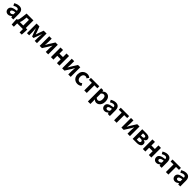

<svg xmlns="http://www.w3.org/2000/svg" viewBox="1204 -4136 7911 7911"><g transform="rotate(45 5160.0 -180.0)"><path d="M216.4 13.8Q166.9 13.8 129.6 -7.9Q92.4 -29.5 71.8 -67.2Q51.2 -105 51.2 -152.6Q51.2 -242.2 127.9 -291.6Q204.7 -341 373.3 -359.4Q372.2 -386.8 363.1 -408.6Q354 -430.4 333.4 -442.9Q312.8 -455.5 278.1 -455.5Q239.3 -455.5 201.3 -440.5Q163.3 -425.6 124 -402.4L71.7 -500.1Q105.1 -520.7 142.2 -537.1Q179.3 -553.4 220.3 -563.5Q261.3 -573.5 305.1 -573.5Q376.4 -573.5 424 -545.7Q471.6 -517.8 495.9 -463Q520.1 -408.3 520.1 -327V0H400.4L389.9 -59.9H385.4Q349.3 -28.4 307 -7.3Q264.8 13.8 216.4 13.8ZM264.7 -101.1Q296.1 -101.1 321.6 -115.4Q347.1 -129.7 373.3 -155.8V-268.4Q305.4 -260.3 265.2 -245.2Q225 -230.1 208.1 -209.7Q191.1 -189.3 191.1 -163.8Q191.1 -130.8 211.7 -116Q232.3 -101.1 264.7 -101.1Z M747 0V195.2H620.9L606 -20V-115.7H1220.9V-20L1206.5 195.2H1080.4V0ZM987 -43.2V-444.1H851.4L835.6 -298.5Q827.3 -226 810.8 -175.5Q794.2 -125.1 770.8 -93.8Q747.4 -62.5 718.2 -47.7Q689 -32.8 655.1 -30.5L639 -115.7Q653.7 -123.9 665.4 -142.5Q677.2 -161 688 -204.9Q698.7 -248.9 708.2 -330.9L735.3 -559.8H1133.5V-43.2Z M1316.3 0V-559.8H1483.1L1564.6 -348.7Q1576.2 -314.7 1586.7 -283.4Q1597.2 -252.1 1607.1 -221H1612.1Q1623.2 -252.1 1633.9 -283.4Q1644.6 -314.7 1654.8 -348.7L1732 -559.8H1899V0H1768.1V-172.9Q1768.1 -201.5 1770.9 -243.4Q1773.8 -285.4 1777.5 -328.1Q1781.2 -370.9 1783.8 -401.4H1779Q1767 -365.6 1752 -325.5Q1737 -285.5 1725 -250.9L1648.6 -49.9H1566.1L1487.7 -250.9Q1475.7 -285.5 1460.7 -325.9Q1445.7 -366.4 1433.9 -401.4H1429.7Q1432.3 -370.9 1435.6 -328.1Q1439 -285.4 1441.9 -243.4Q1444.9 -201.5 1444.9 -172.9V0Z M2056.3 0V-559.8H2198.3V-383.2Q2198.3 -340.9 2194.1 -287.8Q2189.9 -234.6 2185.5 -182.4H2189Q2203.6 -208.2 2223.2 -241.8Q2242.7 -275.5 2256.4 -300.5L2419.4 -559.8H2553.7V0H2411.6V-176.4Q2411.6 -218.8 2416.3 -272Q2421 -325.2 2425.4 -377.4H2421.2Q2406.7 -352.4 2387.4 -317.9Q2368.2 -283.5 2353.5 -259.3L2189.8 0Z M2712.3 0V-559.8H2859V-350.9H3062V-559.8H3208.8V0H3062V-222.8H2859V0Z M3367.3 0V-559.8H3509.3V-383.2Q3509.3 -340.9 3505.1 -287.8Q3500.9 -234.6 3496.5 -182.4H3500Q3514.6 -208.2 3534.2 -241.8Q3553.7 -275.5 3567.4 -300.5L3730.4 -559.8H3864.7V0H3722.6V-176.4Q3722.6 -218.8 3727.3 -272Q3732 -325.2 3736.4 -377.4H3732.2Q3717.7 -352.4 3698.4 -317.9Q3679.2 -283.5 3664.5 -259.3L3500.8 0Z M4260.8 13.8Q4183.7 13.8 4122 -21.1Q4060.3 -55.9 4024.2 -121.7Q3988.2 -187.5 3988.2 -279.9Q3988.2 -372.8 4027.8 -438.4Q4067.4 -503.9 4132.8 -538.7Q4198.1 -573.5 4273.5 -573.5Q4326 -573.5 4366.1 -556.2Q4406.2 -538.8 4436.9 -511.4L4367.1 -417.6Q4346.6 -435.6 4325.9 -444.8Q4305.2 -454 4282.1 -454Q4239.4 -454 4206.9 -432.3Q4174.3 -410.7 4156.4 -371.7Q4138.5 -332.7 4138.5 -279.9Q4138.5 -227.4 4156.5 -188.2Q4174.5 -148.9 4205.7 -127.3Q4236.9 -105.8 4276.7 -105.8Q4307.4 -105.8 4335 -118.8Q4362.7 -131.9 4386 -150.9L4444.4 -53.9Q4404.4 -18.6 4355.8 -2.4Q4307.2 13.8 4260.8 13.8Z M4654.9 0V-444.1H4483.8V-559.8H4972.9V-444.1H4801.5V0Z M5081.3 214.9V-559.8H5201L5212.4 -501.9H5215.2Q5250.3 -532.1 5292.5 -552.8Q5334.7 -573.5 5379.8 -573.5Q5448.7 -573.5 5498 -538.1Q5547.4 -502.6 5573.5 -439.1Q5599.6 -375.6 5599.6 -288.9Q5599.6 -192.9 5565.6 -125Q5531.5 -57.1 5477.3 -21.7Q5423.2 13.8 5361.7 13.8Q5325.5 13.8 5290.4 -2.2Q5255.2 -18.1 5223.3 -46.8L5228 44.4V214.9ZM5329.6 -107.4Q5363 -107.4 5390.1 -126.9Q5417.2 -146.4 5432.9 -186.2Q5448.5 -226.1 5448.5 -286.6Q5448.5 -340.3 5436.9 -377.5Q5425.2 -414.6 5401.1 -433.9Q5377.1 -453.2 5337.8 -453.2Q5309.5 -453.2 5283.2 -439Q5257 -424.9 5228 -395.7V-148.7Q5254.7 -125.3 5281 -116.3Q5307.2 -107.4 5329.6 -107.4Z M5842.4 13.8Q5792.9 13.8 5755.6 -7.9Q5718.4 -29.5 5697.8 -67.2Q5677.2 -105 5677.2 -152.6Q5677.2 -242.2 5753.9 -291.6Q5830.7 -341 5999.3 -359.4Q5998.2 -386.8 5989.1 -408.6Q5980 -430.4 5959.4 -442.9Q5938.8 -455.5 5904.1 -455.5Q5865.3 -455.5 5827.3 -440.5Q5789.3 -425.6 5750 -402.4L5697.7 -500.1Q5731.1 -520.7 5768.2 -537.1Q5805.3 -553.4 5846.3 -563.5Q5887.3 -573.5 5931.1 -573.5Q6002.4 -573.5 6050 -545.7Q6097.6 -517.8 6121.9 -463Q6146.1 -408.3 6146.1 -327V0H6026.4L6015.9 -59.9H6011.4Q5975.3 -28.4 5933 -7.3Q5890.8 13.8 5842.4 13.8ZM5890.7 -101.1Q5922.1 -101.1 5947.6 -115.4Q5973.1 -129.7 5999.3 -155.8V-268.4Q5931.4 -260.3 5891.2 -245.2Q5851 -230.1 5834.1 -209.7Q5817.1 -189.3 5817.1 -163.8Q5817.1 -130.8 5837.7 -116Q5858.3 -101.1 5890.7 -101.1Z M6392.9 0V-444.1H6221.8V-559.8H6710.9V-444.1H6539.5V0Z M6819.3 0V-559.8H6961.3V-383.2Q6961.3 -340.9 6957.1 -287.8Q6952.9 -234.6 6948.5 -182.4H6952Q6966.6 -208.2 6986.2 -241.8Q7005.7 -275.5 7019.4 -300.5L7182.4 -559.8H7316.7V0H7174.6V-176.4Q7174.6 -218.8 7179.3 -272Q7184 -325.2 7188.4 -377.4H7184.2Q7169.7 -352.4 7150.4 -317.9Q7131.2 -283.5 7116.5 -259.3L6952.8 0Z M7475.3 0V-559.8H7706.3Q7768.7 -559.8 7818.6 -545.8Q7868.5 -531.8 7897.7 -500.1Q7926.8 -468.5 7926.8 -413.4Q7926.8 -374.9 7904.1 -342.5Q7881.3 -310.2 7832.8 -296.8V-292Q7867.1 -284.5 7893.2 -268.3Q7919.4 -252.1 7934.3 -225.8Q7949.3 -199.4 7949.3 -160.9Q7949.3 -103.7 7918.3 -68.3Q7887.2 -33 7835.4 -16.5Q7783.6 0 7719.3 0ZM7618.1 -336.9H7695.1Q7743.9 -336.9 7764.9 -353.5Q7785.9 -370.1 7785.9 -398.1Q7785.9 -428.2 7765.2 -444.7Q7744.5 -461.2 7697.3 -461.2H7618.1ZM7618.1 -98.3H7709.9Q7760.5 -98.3 7783.4 -118.3Q7806.2 -138.2 7806.2 -170.5Q7806.2 -200.1 7782.3 -219.2Q7758.4 -238.4 7707.1 -238.4H7618.1Z M8068.3 0V-559.8H8215V-350.9H8418V-559.8H8564.8V0H8418V-222.8H8215V0Z M8860.4 13.8Q8810.9 13.8 8773.6 -7.9Q8736.4 -29.5 8715.8 -67.2Q8695.2 -105 8695.2 -152.6Q8695.2 -242.2 8771.9 -291.6Q8848.7 -341 9017.3 -359.4Q9016.2 -386.8 9007.1 -408.6Q8998 -430.4 8977.4 -442.9Q8956.8 -455.5 8922.1 -455.5Q8883.3 -455.5 8845.3 -440.5Q8807.3 -425.6 8768 -402.4L8715.7 -500.1Q8749.1 -520.7 8786.2 -537.1Q8823.3 -553.4 8864.3 -563.5Q8905.3 -573.5 8949.1 -573.5Q9020.4 -573.5 9068 -545.7Q9115.6 -517.8 9139.9 -463Q9164.1 -408.3 9164.1 -327V0H9044.4L9033.9 -59.9H9029.4Q8993.3 -28.4 8951 -7.3Q8908.8 13.8 8860.4 13.8ZM8908.7 -101.1Q8940.1 -101.1 8965.6 -115.4Q8991.1 -129.7 9017.3 -155.8V-268.4Q8949.4 -260.3 8909.2 -245.2Q8869 -230.1 8852.1 -209.7Q8835.1 -189.3 8835.1 -163.8Q8835.1 -130.8 8855.7 -116Q8876.3 -101.1 8908.7 -101.1Z M9410.9 0V-444.1H9239.8V-559.8H9728.9V-444.1H9557.5V0Z M9945.4 13.8Q9895.9 13.8 9858.6 -7.9Q9821.4 -29.5 9800.8 -67.2Q9780.2 -105 9780.2 -152.6Q9780.2 -242.2 9856.9 -291.6Q9933.7 -341 10102.3 -359.4Q10101.2 -386.8 10092.1 -408.6Q10083 -430.4 10062.4 -442.9Q10041.8 -455.5 10007.1 -455.5Q9968.3 -455.5 9930.3 -440.5Q9892.3 -425.6 9853 -402.4L9800.7 -500.1Q9834.1 -520.7 9871.2 -537.1Q9908.3 -553.4 9949.3 -563.5Q9990.3 -573.5 10034.1 -573.5Q10105.4 -573.5 10153 -545.7Q10200.6 -517.8 10224.9 -463Q10249.1 -408.3 10249.1 -327V0H10129.4L10118.9 -59.9H10114.4Q10078.3 -28.4 10036 -7.3Q9993.8 13.8 9945.4 13.8ZM9993.7 -101.1Q10025.1 -101.1 10050.6 -115.4Q10076.1 -129.7 10102.3 -155.8V-268.4Q10034.4 -260.3 9994.2 -245.2Q9954 -230.1 9937.1 -209.7Q9920.1 -189.3 9920.1 -163.8Q9920.1 -130.8 9940.7 -116Q9961.3 -101.1 9993.7 -101.1Z"/></g></svg>

Font: Shanggu Sans SC VF
Style: Regular
Weight: 250
Designer: GuiWonder
Version: Version 1.021